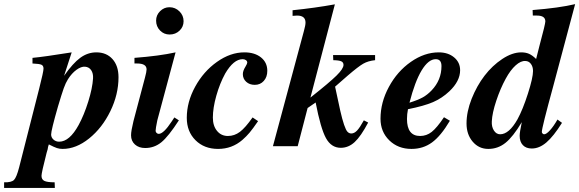

<svg xmlns="http://www.w3.org/2000/svg" viewBox="-103 -712 2821 935"><path d="M55.2 -402.8V-430.2Q111.8 -435.5 246.1 -457L209 -342.8Q252 -404.3 288.1 -430.7Q324.2 -457 366.2 -457Q415.5 -457 444.8 -424.3Q474.1 -391.6 474.1 -335.9Q474.1 -252 434.3 -170.4Q394.5 -88.9 331.1 -37.8Q267.6 13.2 202.1 13.2Q186.5 13.2 174.1 9Q161.6 4.9 134.8 -8.8L130.9 3.9Q130.9 11.7 124 32.2Q99.1 129.4 99.1 144Q99.1 162.1 113 168.9Q127 175.8 163.1 175.8L164.1 203.1H-83V175.8Q-47.4 176.8 -34.9 164.3Q-22.5 151.9 -9.8 103L87.9 -280.8Q108.9 -363.3 108.9 -377.9Q108.9 -392.1 98.9 -396.7Q88.9 -401.4 55.2 -402.8ZM311 -387.2Q292.5 -388.7 269.5 -372.1Q246.6 -355.5 228 -326.2Q216.8 -308.6 207.3 -282Q197.8 -255.4 179.2 -192.9Q146 -77.1 146 -57.1Q146 -42.5 157.5 -32.2Q168.9 -22 185.1 -22Q235.4 -22 279.8 -103Q306.2 -151.4 326.7 -217Q347.2 -282.7 350.1 -330.1Q351.6 -354.5 341.1 -370.1Q330.6 -385.7 311 -387.2Z M746.1 -140.1 768.1 -126Q717.3 -47.4 682.9 -19.3Q648.4 8.8 604 8.8Q573.2 8.8 554.2 -8.3Q535.2 -25.4 535.2 -53.2Q535.2 -74.2 546.9 -122.1L603 -334Q610.8 -362.8 610.8 -374Q610.8 -402.8 564.9 -402.8H551.8V-430.2Q673.3 -439.5 752 -457L663.1 -126Q654.8 -85.9 654.8 -75.2Q654.8 -69.3 659.4 -64.7Q664.1 -60.1 669.9 -60.1Q693.4 -60.1 732.9 -120.1ZM722.2 -676.8Q750.5 -676.8 770.8 -656.7Q791 -636.7 791 -608.9Q791 -581.5 771.2 -562.7Q751.5 -543.9 723.1 -543.9Q695.3 -543.9 676.3 -563.5Q657.2 -583 657.2 -611.8Q657.2 -638.2 676.5 -657.5Q695.8 -676.8 722.2 -676.8Z M1127 -140.1 1153.8 -122.1Q1127.9 -84.5 1112.3 -65.9Q1096.7 -47.4 1077.6 -30.8Q1026.9 13.2 959 13.2Q891.6 13.2 849.1 -29.1Q806.6 -71.3 806.6 -138.2Q806.6 -215.3 847.4 -289.8Q888.2 -364.3 953.6 -410.6Q1019 -457 1086.9 -457Q1137.2 -457 1168 -432.4Q1198.7 -407.7 1198.7 -367.2Q1198.7 -336.9 1181.6 -317.9Q1164.6 -298.8 1137.7 -298.8Q1112.3 -298.8 1095.9 -313.7Q1079.6 -328.6 1079.6 -351.1Q1079.6 -367.2 1092.8 -388.2Q1101.1 -401.9 1101.1 -407.2Q1101.1 -414.6 1094.5 -419.2Q1087.9 -423.8 1078.6 -423.8Q1034.7 -423.8 993.7 -354Q967.3 -305.7 950.4 -245.8Q933.6 -186 933.6 -139.2Q933.6 -99.1 953.9 -74.5Q974.1 -49.8 1006.8 -49.8Q1038.6 -49.8 1065.2 -69.8Q1091.8 -89.8 1127 -140.1Z M1395 -186 1346.7 0H1226.1L1377 -561Q1384.8 -588.9 1384.8 -602.1Q1384.8 -636.2 1343.8 -636.2Q1333.5 -636.2 1321.8 -634.8V-662.1Q1431.2 -673.3 1527.8 -690.9L1408.7 -236.8Q1501.5 -310.1 1535.6 -343.8Q1569.8 -377.4 1569.8 -396Q1569.8 -408.2 1559.1 -413.3Q1548.3 -418.5 1520 -418.9L1519 -443.8H1723.6V-418.9Q1689.9 -415.5 1666 -401.9Q1642.1 -388.2 1590.8 -344.2L1528.8 -290Q1544.4 -214.4 1554 -172.9Q1563.5 -131.3 1572.5 -104.7Q1581.5 -78.1 1589.4 -70.1Q1597.2 -62 1607.9 -62Q1622.1 -62 1635.5 -75.9Q1648.9 -89.8 1668.9 -126L1689.9 -115.2Q1654.3 -47.9 1624 -20Q1593.8 7.8 1556.6 7.8Q1510.3 7.8 1484.4 -39.3Q1458.5 -86.4 1434.1 -212.9Z M2059.1 -141.1 2087.9 -124Q2043.9 -49.8 2000.7 -18.3Q1957.5 13.2 1900.9 13.2Q1835.4 13.2 1792.7 -28.6Q1750 -70.3 1750 -133.8Q1750 -213.4 1790.8 -288.8Q1831.5 -364.3 1897.7 -410.6Q1963.9 -457 2033.7 -457Q2079.1 -457 2108.4 -432.6Q2137.7 -408.2 2137.7 -370.1Q2137.7 -316.9 2085 -267.1Q2049.3 -233.4 2005.6 -214.6Q1961.9 -195.8 1883.8 -180.2Q1878.9 -156.2 1878.9 -132.8Q1878.9 -49.8 1942.9 -49.8Q1974.1 -49.8 1999.3 -69.6Q2024.4 -89.4 2059.1 -141.1ZM1891.1 -211.9Q1933.1 -225.1 1955.8 -237.8Q1978.5 -250.5 1999 -272Q2046.9 -322.3 2046.9 -390.1Q2046.9 -423.8 2019 -423.8Q1983.4 -423.8 1950.4 -369.4Q1917.5 -314.9 1891.1 -211.9Z M2611.8 -129.9 2633.8 -113.8Q2592.8 -48.3 2558.1 -18.6Q2523.4 11.2 2486.8 11.2Q2459 11.2 2443.4 -5.1Q2427.7 -21.5 2427.7 -50.8Q2427.7 -68.4 2438 -117.2Q2395.5 -45.9 2358.6 -16.4Q2321.8 13.2 2274.9 13.2Q2229 13.2 2199 -22Q2168.9 -57.1 2168.9 -110.8Q2168.9 -168 2193.8 -231Q2218.8 -293.9 2256.6 -343.3Q2294.4 -392.6 2343 -424.8Q2391.6 -457 2435.5 -457Q2457 -457 2473.1 -450Q2489.3 -442.9 2507.8 -424.8L2524.9 -492.2Q2552.7 -595.2 2552.7 -607.9Q2552.7 -636.2 2511.7 -636.2H2491.7L2490.7 -663.1Q2620.1 -673.3 2697.8 -691.9L2590.8 -291Q2535.6 -89.4 2535.6 -69.8Q2535.6 -65.4 2539.1 -61.8Q2542.5 -58.1 2546.9 -58.1Q2557.6 -58.1 2575.2 -77.4Q2592.8 -96.7 2611.8 -129.9ZM2455.6 -415Q2433.6 -416.5 2408.2 -393.8Q2382.8 -371.1 2359.9 -329.1Q2333.5 -280.8 2313.7 -221.2Q2293.9 -161.6 2292 -121.1Q2290.5 -94.7 2302.2 -76.4Q2314 -58.1 2332.5 -58.1Q2376 -58.1 2417 -130.9Q2442.9 -178.2 2467.8 -255.9Q2492.7 -333.5 2492.7 -366.2Q2492.7 -387.2 2482.4 -400.9Q2472.2 -414.6 2455.6 -415Z"/></svg>

Font: Accordance
Style: Bold-Italic
Weight: 700
Italic angle: -11°
Version: Version 1.2 (build January 31, 2020) Miklal Software Solutio